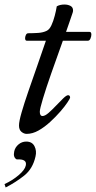

<svg xmlns="http://www.w3.org/2000/svg" viewBox="-70 -579 424 849"><path d="M208 -399Q181 -324 157.5 -257Q134 -190 120 -143.5Q106 -97 106 -85Q106 -66 118 -66Q129 -66 145 -80Q161 -94 178 -112Q195 -130 209.5 -144Q224 -158 231 -158Q240 -158 240 -147Q240 -144 228.5 -126.5Q217 -109 197 -86Q177 -63 152 -40Q127 -17 100.5 -2Q74 13 48 13Q36 13 25 4Q14 -5 14 -24Q14 -42 25.5 -82Q37 -122 55.5 -175.5Q74 -229 94.5 -287.5Q115 -346 133 -399H48Q44 -399 42.5 -402.5Q41 -406 41 -410Q41 -417 44.5 -424.5Q48 -432 55 -432Q77 -432 99 -433.5Q121 -435 137 -443Q149 -449 157.5 -467.5Q166 -486 172 -509Q178 -532 181 -551Q195 -559 215 -559Q230 -559 241.5 -553Q253 -547 253 -533Q253 -530 252.5 -527.5Q252 -525 251 -522Q244 -502 237 -481Q230 -460 222 -438H326Q334 -438 334 -426Q334 -418 330 -408.5Q326 -399 319 -399ZM-50 235Q-15 219 12.5 195.5Q40 172 44 153Q51 123 4 126Q-13 117 -7 90Q-3 72 12 59.5Q27 47 46 47Q72 47 82.5 67.5Q93 88 87 113Q75 167 37.5 197Q0 227 -45 250Z"/></svg>

Font: Sedan
Style: Italic
Weight: 400
Italic angle: -13.8°
Designer: Sebastian Salazar
Foundry: Sebastian Salazar
Version: Version 1.100; ttfautohint (v1.8.4.7-5d5b)